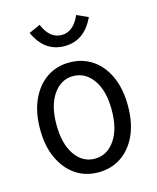

<svg xmlns="http://www.w3.org/2000/svg" viewBox="-102 -723 654 802"><g transform="rotate(-15 225.0 -321.5)"><path d="M225 8Q169 8 126.5 -21Q84 -50 59.5 -103Q35 -156 35 -229Q35 -302 59.5 -355.5Q84 -409 126.5 -438Q169 -467 225 -467Q281 -467 324 -438Q367 -409 391 -355.5Q415 -302 415 -229Q415 -156 391 -103Q367 -50 324 -21Q281 8 225 8ZM225 -51Q278 -51 311.5 -99Q345 -147 345 -230Q345 -313 311.5 -360.5Q278 -408 225 -408Q173 -408 139.5 -360.5Q106 -313 106 -230Q106 -147 139 -99Q172 -51 225 -51ZM304 -651 353 -629Q311 -538 225 -538Q138 -538 97 -629L146 -651Q173 -586 225 -586Q276 -586 304 -651Z"/></g></svg>

Font: Inconsolata SemiCondensed
Style: Regular
Weight: 400
Width: 4
Monospace: yes
Designer: Raph Levien, Cyreal, Brenton Simpson
Foundry: Raph Levien, Cyreal, Google
Version: Version 3.000; ttfautohint (v1.8.2.53-6de2)